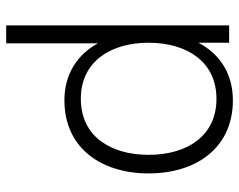

<svg xmlns="http://www.w3.org/2000/svg" viewBox="-96 -664 772 620"><g transform="rotate(-90 290.0 -354.0)"><path d="M518 0V-720H460V-424C424 -490 361 -532 276 -532C122 -532 40 -413 40 -260C40 -107 122 12 276 12C363 12 426 -31 462 -99V0ZM100 -260C100 -383 160 -479 281 -479C401 -479 462 -383 462 -260C462 -137 401 -41 281 -41C160 -41 100 -137 100 -260Z"/></g></svg>

Font: Aspekta 250
Style: Regular
Weight: 250
Designer: Ivo Dolenc
Version: Version 2.000